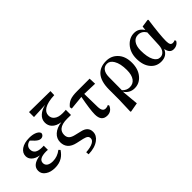

<svg xmlns="http://www.w3.org/2000/svg" viewBox="14 -1671 2746 2746"><g transform="rotate(-45 1387.0 -298.0)"><path d="M247 16Q161 16 105 -22Q45 -61 45 -126Q45 -241 219 -265Q141 -278 101 -319Q66 -354 66 -401Q66 -467 126 -509Q188 -551 288 -551Q348 -551 392 -535Q443 -517 460 -480Q461 -456 443.5 -439Q426 -422 398 -422Q362 -422 318 -464L266 -517Q228 -511 204 -488Q178 -463 178 -424Q178 -323 323 -323Q346 -323 356 -324V-240Q355 -240 353 -240Q334 -242 326 -242Q171 -242 171 -157Q171 -117 203 -95Q235 -73 292 -73Q384 -73 462 -134L483 -111Q444 -52 395 -22Q334 16 247 16Z M723 217 719 172Q815 166 864 138Q907 114 907 77Q907 50 891 35Q872 17 824 6L716 -18Q557 -53 557 -193Q557 -267 613 -318Q671 -371 771 -384Q683 -397 638 -445Q600 -486 600 -546Q600 -613 653 -660Q701 -704 784 -723L547 -712V-813L976 -808L973 -729Q837 -724 769 -682Q708 -644 708 -582Q708 -528 749 -496Q793 -461 876 -461Q923 -461 942 -464V-359Q919 -360 865 -360Q760 -360 711 -319Q671 -285 671 -226Q671 -180 698 -153.5Q725 -127 790 -113L878 -92Q996 -66 996 35Q996 108 928 158Q853 214 723 217Z M1305 16Q1188 16 1188 -124Q1188 -218 1230 -437L1015 -416L1009 -449Q1048 -498 1099 -518Q1151 -538 1243 -538H1498L1502 -431L1289 -438L1294 -168Q1296 -116 1314 -94Q1329 -73 1361 -73Q1390 -73 1415 -87L1425 -68Q1390 16 1305 16Z M1586 214 1576 208 1584 -31V-235Q1585 -397 1655 -477Q1721 -551 1842 -551Q1946 -551 2013 -481Q2088 -405 2088 -270Q2088 -140 2019 -60Q1954 16 1858 16Q1758 16 1702 -70L1726 189ZM1818 -44Q1886 -44 1924 -95Q1963 -148 1963 -248Q1963 -379 1919 -451Q1881 -514 1824 -514Q1770 -514 1740 -473.5Q1710 -433 1709 -360L1707 -95Q1754 -44 1818 -44Z M2396 16Q2299 16 2238 -56Q2172 -133 2172 -267Q2172 -396 2248 -478Q2317 -551 2409 -551Q2501 -551 2553 -466L2561 -529L2678 -546L2688 -538Q2650 -263 2650 -145Q2650 -96 2664 -75Q2676 -57 2702 -57Q2728 -57 2745 -67L2756 -47Q2743 -19 2717 -3Q2687 16 2647 16Q2570 16 2552 -84Q2511 16 2396 16ZM2429 -38Q2474 -38 2504 -74Q2534 -111 2537 -174L2549 -423Q2506 -493 2430 -493Q2370 -493 2335 -445Q2298 -395 2298 -307Q2298 -175 2335 -104Q2370 -38 2429 -38Z"/></g></svg>

Font: GenRyuMin TW B
Style: Regular
Weight: 700
Version: Version 1.501;PS 1;hotconv 16.6.51;makeotf.lib2.5.65220